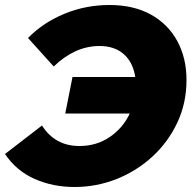

<svg xmlns="http://www.w3.org/2000/svg" viewBox="-36 -734 777 768"><path d="M225 -280 254 -426H505Q496 -485 459 -517.5Q422 -550 362 -550Q312 -550 266 -529Q220 -508 179 -468L76 -582Q137 -644 222 -679Q307 -714 402 -714Q498 -714 567 -676Q636 -638 673 -570Q710 -502 710 -414Q710 -322 673.5 -244Q637 -166 574 -108Q511 -50 430.5 -18Q350 14 262 14Q176 14 103 -18Q30 -50 -16 -118L132 -232Q157 -192 194.5 -171Q232 -150 282 -150Q350 -150 403 -186Q456 -222 483 -280Z"/></svg>

Font: Montserrat ExtraBold
Style: Italic
Weight: 800
Italic angle: -11.3°
Designer: Julieta Ulanovsky
Foundry: Julieta Ulanovsky
Version: Version 9.000; ttfautohint (v1.8.4.7-5d5b)